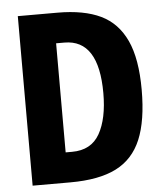

<svg xmlns="http://www.w3.org/2000/svg" viewBox="-52 -771 704 818"><g transform="rotate(-5 300.0 -362.5)"><path d="M54.5 -725H224Q337 -725 408.8 -690.5Q480.5 -656 516.8 -577.5Q553 -499 553 -367Q553 -234.5 519.2 -154.2Q485.5 -74 412 -37Q338.5 0 216 0H54.5ZM389 -366.5Q389 -595.5 242.5 -595.5H207V-129H234.5Q316.5 -129 352.8 -193.2Q389 -257.5 389 -366.5Z"/></g></svg>

Font: JuliaMono ExtraBold
Style: Regular
Weight: 800
Monospace: yes
Designer: cormullion
Foundry: corm
Version: Version 0.055; ttfautohint (v1.8.4)